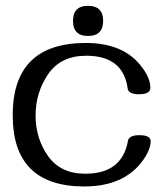

<svg xmlns="http://www.w3.org/2000/svg" viewBox="-20 -638 569 669"><path d="M286.6 -617.7Q339.4 -617.7 339.4 -565.4Q339.4 -512.7 286.6 -512.7Q234.4 -512.7 234.4 -565.4Q234.4 -617.7 286.6 -617.7ZM465.3 -167Q504.9 -167 504.9 -146Q504.9 -117.7 479 -80.6Q413.6 11.7 273.9 11.7Q24.4 11.7 24.4 -235.4Q23.4 -488.3 279.3 -488.3Q413.6 -488.3 476.1 -401.9Q503.9 -364.7 503.9 -332Q503.9 -309.6 464.4 -309.6Q427.2 -309.6 424.8 -330.1Q409.2 -443.8 280.3 -443.8Q191.9 -443.8 147.9 -379.9Q104 -315.9 104 -235.4Q104 -155.8 147.5 -94.2Q190.9 -32.7 277.3 -32.7Q405.3 -32.7 425.8 -147Q429.2 -167 465.3 -167Z"/></svg>

Font: Gayathri
Style: Regular
Weight: 400
Designer: Binoy Dominic <binoy.domenic@gmail.com>
Foundry: SMC
Version: Version 1.000